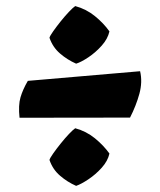

<svg xmlns="http://www.w3.org/2000/svg" viewBox="-20 -603 528 633"><path d="M231 -393.1Q202.1 -405.8 178 -426.5Q153.8 -447.3 143.1 -478.5Q145 -485.4 155.8 -500.5Q166.5 -515.6 180.4 -533Q194.3 -550.3 207.5 -564.2Q220.7 -578.1 228 -583Q264.2 -573.2 293 -549.8Q321.8 -526.4 340.8 -499.5Q335.4 -475.1 315.4 -452.6Q295.4 -430.2 271.7 -414.3Q248 -398.4 231 -393.1ZM44.4 -214.8Q40 -256.3 47.6 -282.2Q55.2 -308.1 71.8 -336.4L441.9 -368.2Q450.2 -333 439.5 -293.7Q428.7 -254.4 408.7 -215.3ZM231 9.8Q202.1 -2.9 178 -23.7Q153.8 -44.4 143.1 -75.7Q145 -82.5 155.8 -97.7Q166.5 -112.8 180.4 -130.1Q194.3 -147.5 207.5 -161.4Q220.7 -175.3 228 -180.2Q264.2 -170.4 293 -147Q321.8 -123.5 340.8 -96.7Q335.4 -72.3 315.4 -50Q295.4 -27.8 271.7 -12Q248 3.9 231 9.8Z"/></svg>

Font: Fruktur
Style: Regular
Weight: 400
Designer: Viktoriya Grabowska, Eben Sorkin
Foundry: Viktoriya Grabowska
Version: Version 1.008; ttfautohint (v1.8.4.7-5d5b)